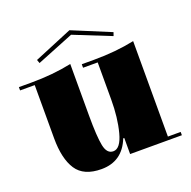

<svg xmlns="http://www.w3.org/2000/svg" viewBox="-117 -749 870 875"><g transform="rotate(-20 318.5 -311.5)"><path d="M124 -557 309 -634 495 -557 489 -540 309 -612 130 -540ZM565 -25H627V-9H376V-87H371Q332 11 231 11Q145 11 110 -42.5Q75 -96 75 -195V-453H4V-469H64Q169 -469 260 -488V-237Q260 -136 269 -91.5Q278 -47 309 -47Q344 -47 362 -115.5Q380 -184 380 -272V-452H309V-469H369Q474 -469 565 -488Z"/></g></svg>

Font: Elsie Black
Style: Regular
Weight: 900
Designer: Alejandro Inler
Foundry: Alejandro Inler
Version: 1.002